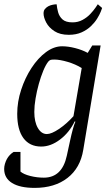

<svg xmlns="http://www.w3.org/2000/svg" viewBox="-29 -735 524 921"><path d="M137.4 166.3Q66.6 166.3 28.8 142.8Q-9 119.3 -9 75.3Q-9 63.6 -5.4 51.2Q-1.8 38.8 3.9 28.1Q9.6 17.5 18.2 8.5Q26.8 -0.4 35.9 -6.1H69.2V88Q84.2 101 116.2 109.1Q148.2 117.2 181.3 117.2Q225 117.2 252.6 90.8Q280.2 64.4 291.5 11.9Q299.8 -25.9 306.7 -58.2Q313.6 -90.6 320.3 -114.8Q326.9 -139.1 332.6 -151L329.5 -153.1Q303.2 -98.9 258.8 -65.5Q214.5 -32 168.6 -32Q113.2 -32 83.4 -72.4Q53.6 -112.7 53.6 -189.1Q53.6 -246.9 72.5 -304.4Q91.3 -362 122.3 -409.3Q153.3 -456.6 191.4 -484.8Q229.5 -513 268.9 -513Q297.9 -513 331.3 -504.4Q364.8 -495.9 391.8 -481.3L413.6 -517H453.7L370.4 -16.2Q356.2 71 294.7 118.6Q233.3 166.3 137.4 166.3ZM195.7 -92Q217.7 -92 253.8 -116.2Q289.8 -140.4 323.4 -177.6L363 -408.6Q333.3 -427 295.5 -438.2Q257.7 -449.3 231.9 -449.3Q218.6 -449.3 213.4 -447.6Q208.2 -445.8 202.6 -439.5Q190.3 -423.9 178.6 -395.7Q166.9 -367.4 157.2 -332.6Q147.5 -297.9 141.6 -262.7Q135.6 -227.5 135.6 -198Q135.6 -150.5 152.5 -121.2Q169.4 -92 195.7 -92ZM301 -568Q259 -568 232.2 -585.4Q205.4 -602.8 192.6 -627.2Q179.9 -651.6 179.9 -670.9Q179.9 -677.2 181.7 -683.1Q183.5 -688.9 187.6 -692.8Q194.3 -700.9 203.9 -705.6Q213.5 -710.3 224.1 -712.3Q234.6 -714.4 242.7 -714.4Q244.3 -696.3 249.8 -676.2Q255.3 -656.1 270.8 -641.9Q286.4 -627.7 319 -627.7Q345.3 -627.7 366.9 -639.5Q388.5 -651.2 404 -667.7Q419.5 -684.2 428.9 -697.9Q438.3 -711.6 440.2 -714.6L460.9 -696.8Q459.9 -692.6 454.2 -678.6Q448.6 -664.6 437.1 -645.9Q425.5 -627.1 407.2 -609.5Q388.9 -591.8 362.6 -579.9Q336.2 -568 301 -568Z"/></svg>

Font: Faustina Light
Style: Italic
Weight: 300
Italic angle: -8°
Designer: Alfonso Garcia
Foundry: http://www.omnibus-type.com
Version: Version 1.200